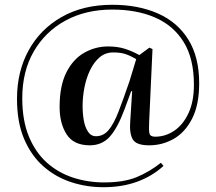

<svg xmlns="http://www.w3.org/2000/svg" viewBox="-20 -594 904 802"><path d="M412 188Q342 188 277.5 167Q213 146 162 101.5Q111 57 81 -13Q51 -83 51 -181Q51 -295 99.5 -383.5Q148 -472 237.5 -523Q327 -574 449 -574Q557 -574 639 -538Q721 -502 766.5 -429Q812 -356 812 -246Q812 -157 783 -99.5Q754 -42 706.5 -14.5Q659 13 603 13Q549 13 534.5 -12Q520 -37 524 -87L532 -213H528L500 -137Q471 -59 438.5 -23Q406 13 355 13Q288 13 258.5 -32.5Q229 -78 229 -147Q229 -236 257.5 -292Q286 -348 332.5 -374Q379 -400 431 -400Q469 -400 499 -391Q529 -382 562 -364L604 -395L617 -389L603 -85Q601 -49 604.5 -36Q608 -23 628 -23Q671 -23 708 -48Q745 -73 767.5 -121.5Q790 -170 790 -240Q790 -349 747.5 -418Q705 -487 628.5 -520.5Q552 -554 449 -554Q338 -554 253.5 -508Q169 -462 121 -379Q73 -296 73 -184Q73 -90 101 -23Q129 44 176.5 86Q224 128 285.5 148Q347 168 415 168Q497 168 550.5 146Q604 124 652 86L663 99Q616 142 553 165Q490 188 412 188ZM381 -25Q412 -25 433.5 -50.5Q455 -76 475 -127.5Q495 -179 521 -255L549 -347Q525 -361 504.5 -368Q484 -375 453 -375Q420 -375 396 -354.5Q372 -334 356 -300.5Q340 -267 332.5 -227.5Q325 -188 325 -151Q325 -120 330 -91.5Q335 -63 347.5 -44Q360 -25 381 -25Z"/></svg>

Font: Literata 72pt Medium
Style: Regular
Weight: 500
Designer: Latin by Veronika Burian and Jose Scaglione. Greek by Irene Vlachou. Cyrillic by Vera Evstafieva.
Foundry: TypeTogether
Version: Version 3.002